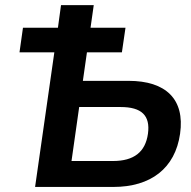

<svg xmlns="http://www.w3.org/2000/svg" viewBox="-20 -739 757 759"><path d="M428.2 0C575.7 0 672.4 -73.2 691.9 -210.4C711.4 -347.2 635.3 -419.4 488.3 -419.4H307.6L323.7 -532.2H461.9L476.1 -629.4H337.9L350.6 -718.8H221.2L209 -629.4H70.8L57.1 -532.2H194.8L118.7 0ZM293 -315.9H457C540 -315.9 574.7 -282.2 564.9 -210.4C554.7 -138.2 509.8 -102.5 426.3 -102.5H262.7Z"/></svg>

Font: Winston SemiBold
Style: Italic
Weight: 600
Italic angle: -8.13011°
Designer: Vernon Adams, Kim Jin-seong, David Berlow, Cristiano Sobral
Foundry: The Winston Project Authors
Version: Version 3.004